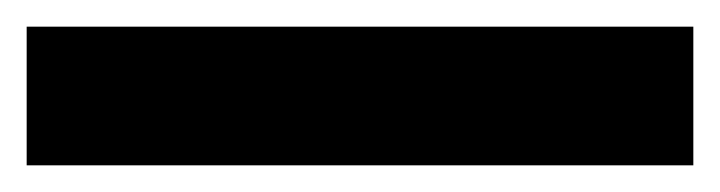

<svg xmlns="http://www.w3.org/2000/svg" viewBox="-20 -20 540 144"><path d="M0 104V0H500V104Z"/></svg>

Font: MOST Montserrat ExtraBold
Style: Regular
Weight: 800
Designer: Julieta Ulanovsky
Foundry: Julieta Ulanovsky
Version: Version 8.000;March 11, 2024;FontCreator 15.0.0.2926 64-bit